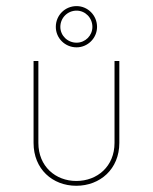

<svg xmlns="http://www.w3.org/2000/svg" viewBox="-20 -595 497 623"><path d="M228.5 -441.4C264.6 -441.4 294.9 -471.2 294.9 -507.8C294.9 -545.4 264.6 -575.2 228.5 -575.2C190.9 -575.2 161.1 -545.4 161.1 -507.8C161.1 -471.2 190.9 -441.4 228.5 -441.4ZM228.5 -456.5C199.2 -456.5 175.8 -479.5 175.8 -507.8C175.8 -537.1 199.2 -560.5 228.5 -560.5C256.8 -560.5 279.8 -537.1 279.8 -507.8C279.8 -479.5 256.8 -456.5 228.5 -456.5ZM227.5 7.8C304.7 7.8 367.2 -46.4 367.2 -131.3V-397H351.6V-131.3C351.6 -55.2 295.9 -7.8 227.5 -7.8C160.2 -7.8 104.5 -55.2 104.5 -131.3V-397H88.9V-131.3C88.9 -46.4 150.4 7.8 227.5 7.8Z"/></svg>

Font: Now Thin
Style: Regular
Weight: 100
Designer: Alfredo Marco Pradil
Foundry: Alfredo Marco Pradil
Version: Version 1.200;hotconv 1.0.109;makeotfexe 2.5.65596